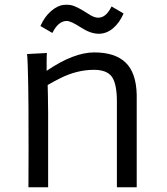

<svg xmlns="http://www.w3.org/2000/svg" viewBox="-20 -794 707 814"><path d="M100.6 0 101.1 -165.5Q101.1 -376.5 99.6 -434.6L97.7 -511.7Q96.2 -556.6 94.7 -564.9L178.7 -569.3Q178.2 -563.5 178 -554Q177.7 -544.4 177.7 -530.3V-493.7Q292 -571.8 379.6 -571.8Q467.3 -571.8 512.2 -529.1Q557.1 -486.3 559.6 -393.6V0H475.6V-363.8Q475.6 -438.5 454.1 -468.8Q432.6 -498 378.4 -498Q305.7 -498 233.4 -461.4Q209 -449.2 182.1 -433.6L183.1 -389.2Q184.1 -352.1 184.1 -314V0ZM151.4 -683.6Q168.5 -722.7 196 -746.6Q223.6 -770.5 250 -773.2Q276.4 -775.9 294.9 -768.1Q313.5 -760.3 330.6 -750Q330.6 -750 363.8 -729.5Q418.9 -696.8 453.1 -766.6L503.9 -736.8Q486.8 -697.3 459 -673.8Q401.9 -626.5 324.2 -676.8Q280.8 -705.1 263.2 -705.1Q227.1 -705.1 202.1 -654.3Z"/></svg>

Font: Duru Sans
Style: Regular
Weight: 400
Designer: Onur Yazõcõgil
Foundry: Onur Yazõcõgil
Version: Version 1.001